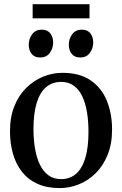

<svg xmlns="http://www.w3.org/2000/svg" viewBox="-20 -902 592 932"><path d="M28.5 -265Q28.5 -334 49.8 -386.8Q71 -439.5 107.5 -475.5Q144 -511.5 189.5 -530Q235 -548.5 283 -548.5Q367 -548.5 420.2 -511.8Q473.5 -475 498.8 -412.5Q524 -350 524 -272.5Q524 -203.5 502.5 -150.5Q481 -97.5 444.8 -61.5Q408.5 -25.5 363 -7.2Q317.5 11 269.5 11Q207 11 161.2 -10Q115.5 -31 86.2 -68.5Q57 -106 42.8 -156.2Q28.5 -206.5 28.5 -265ZM277 -32.5Q319 -32.5 348.8 -58Q378.5 -83.5 394 -134.8Q409.5 -186 409.5 -262.5Q409.5 -312 402.5 -355.8Q395.5 -399.5 380 -433Q364.5 -466.5 339 -485.5Q313.5 -504.5 277 -504.5Q234.5 -504.5 204.2 -479.2Q174 -454 158.2 -403Q142.5 -352 142.5 -275Q142.5 -225 150 -181Q157.5 -137 173.2 -103.8Q189 -70.5 214.5 -51.5Q240 -32.5 277 -32.5ZM174.5 -623Q147 -623 133.2 -641Q119.5 -659 119.5 -685Q119.5 -713.5 136 -735.8Q152.5 -758 182 -758H183Q210.5 -758 224.2 -740Q238 -722 238 -696Q238 -667.5 221.8 -645.2Q205.5 -623 175.5 -623ZM369 -623Q341.5 -623 327.8 -641Q314 -659 314 -685Q314 -713.5 330.5 -735.8Q347 -758 377 -758H377.5Q405.5 -758 419 -740Q432.5 -722 432.5 -696Q432.5 -667.5 416.2 -645.2Q400 -623 370 -623ZM414.5 -881.5V-813H138.5V-881.5Z"/></svg>

Font: Merriweather 72pt
Style: Regular
Weight: 400
Version: Version 2.100